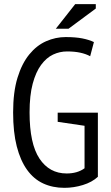

<svg xmlns="http://www.w3.org/2000/svg" viewBox="-20 -890 532 922"><path d="M257 -349H450V-41Q422 -15 378 -1.5Q334 12 289 12Q233 12 187.5 -9Q142 -30 110 -74.5Q78 -119 60.5 -187Q43 -255 43 -350Q43 -448 64 -516.5Q85 -585 120.5 -628.5Q156 -672 201.5 -692Q247 -712 295 -712Q343 -712 375.5 -705.5Q408 -699 431 -688L413 -620Q393 -631 365.5 -637Q338 -643 302 -643Q267 -643 235 -628Q203 -613 177.5 -578.5Q152 -544 137 -488Q122 -432 122 -350Q122 -200 169.5 -128.5Q217 -57 300 -57Q352 -57 386 -82V-286L257 -305ZM341 -870H440V-849L309 -752H248Z"/></svg>

Font: PT Sans Narrow
Style: Regular
Weight: 400
Width: 3
Designer: A.Korolkova, O.Umpeleva, V.Yefimov
Foundry: ParaType Ltd
Version: Version 2.003W OFL